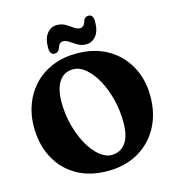

<svg xmlns="http://www.w3.org/2000/svg" viewBox="-133 -1034 1067 1165"><g transform="rotate(-15 401.0 -451.5)"><path d="M400 -719Q511.5 -719 593.8 -671.5Q676 -624 721.2 -541.2Q766.5 -458.5 766.5 -353.5Q766.5 -244.5 721.5 -160.5Q676.5 -76.5 594.2 -28.5Q512 19.5 400.5 19.5Q288 19.5 206 -28Q124 -75.5 79.5 -160Q35 -244.5 35 -355Q35 -430.5 60 -496.5Q85 -562.5 132.2 -612.5Q179.5 -662.5 247.2 -690.8Q315 -719 400 -719ZM567.5 -241.5Q567.5 -317 549.8 -387Q532 -457 501.8 -512Q471.5 -567 433.5 -599.2Q395.5 -631.5 355 -631.5Q298 -631.5 267 -585.8Q236 -540 236 -458Q236 -380.5 254.5 -310.5Q273 -240.5 303.5 -186Q334 -131.5 371.8 -100Q409.5 -68.5 448 -68.5Q502.5 -68.5 535 -111.2Q567.5 -154 567.5 -241.5ZM473.5 -757Q443.5 -757 420.2 -770.8Q397 -784.5 377.5 -798Q358 -811.5 340.5 -811.5Q314.5 -811.5 304.5 -775Q296 -752 273 -752Q242.5 -752 242.5 -796.5Q242.5 -855.5 267.2 -886Q292 -916.5 328.5 -916.5Q358.5 -916.5 381.8 -902.8Q405 -889 424.2 -875.2Q443.5 -861.5 461.5 -861.5Q488.5 -861.5 497.5 -899Q506 -921.5 529 -921.5Q559.5 -921.5 559.5 -877Q559.5 -818 534.5 -787.5Q509.5 -757 473.5 -757Z"/></g></svg>

Font: Fraunces 9pt SuperSoft
Style: Bold
Weight: 700
Version: Version 1.000;[b76b70a41]